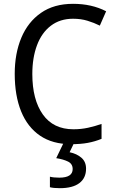

<svg xmlns="http://www.w3.org/2000/svg" viewBox="-20 -744 604 1004"><path d="M362 -646Q294 -646 246 -609.5Q198 -573 173.5 -507.5Q149 -442 149 -357Q149 -223 204 -145.5Q259 -68 364 -68Q404 -68 440.5 -76Q477 -84 511 -96V-18Q477 -4 439.5 3Q402 10 352 10Q255 10 189.5 -34.5Q124 -79 90.5 -161.5Q57 -244 57 -358Q57 -464 91.5 -546.5Q126 -629 194 -676.5Q262 -724 362 -724Q460 -724 535 -685L502 -610Q472 -625 437.5 -635.5Q403 -646 362 -646ZM430 138Q430 187 395 213.5Q360 240 293 240Q259 240 241 235V180Q260 185 290 185Q360 185 360 140Q360 113 336 101Q312 89 274 83L314 0H369L344 52Q382 60 406 81Q430 102 430 138Z"/></svg>

Font: Noto Sans Sinhala SemiCondensed
Style: Regular
Weight: 400
Width: 4
Designer: Jelle Bosma - Monotype Design Team
Foundry: Monotype Imaging Inc.
Version: Version 2.006; ttfautohint (v1.8.4.7-5d5b)